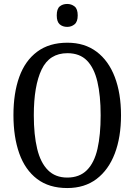

<svg xmlns="http://www.w3.org/2000/svg" viewBox="-20 -941 680 971"><path d="M320 10Q228 10 167.5 -36Q107 -82 77.5 -165Q48 -248 48 -359Q48 -470 77.5 -552Q107 -634 168 -679.5Q229 -725 321 -725Q408 -725 468.5 -679.5Q529 -634 560.5 -551.5Q592 -469 592 -358Q592 -247 560.5 -164.5Q529 -82 468.5 -36Q408 10 320 10ZM320 -43Q382 -43 419.5 -80.5Q457 -118 473 -188.5Q489 -259 489 -358Q489 -458 472.5 -528Q456 -598 419.5 -635Q383 -672 321 -672Q230 -672 190.5 -589.5Q151 -507 151 -358Q151 -259 168 -188.5Q185 -118 222.5 -80.5Q260 -43 320 -43ZM320 -805Q297 -805 282 -818Q267 -831 267 -863Q267 -896 282 -908.5Q297 -921 320 -921Q341 -921 357 -908.5Q373 -896 373 -863Q373 -831 357 -818Q341 -805 320 -805Z"/></svg>

Font: Noto Serif Condensed
Style: Regular
Weight: 400
Width: 3
Designer: Monotype Design Team
Foundry: Monotype Imaging Inc.
Version: Version 2.015